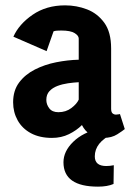

<svg xmlns="http://www.w3.org/2000/svg" viewBox="-20 -511 503 717"><path d="M174 4Q128 4 95.5 -13.5Q63 -31 46 -61.5Q29 -92 29 -129Q29 -173 51.5 -203Q74 -233 110.5 -251.5Q147 -270 190 -278.5Q233 -287 274 -288V-367Q274 -378 258.5 -387.5Q243 -397 209 -397Q201 -397 193 -396.5Q185 -396 180 -394L154 -320L30 -374Q51 -421 102 -456Q153 -491 223 -491Q266 -491 305 -476Q344 -461 369.5 -426Q395 -391 395 -330V-105Q395 -92 400.5 -87.5Q406 -83 413 -83Q418 -83 422.5 -84Q427 -85 428 -85L446 -29Q439 -23 418 -9.5Q397 4 366 4Q336 4 316.5 -9Q297 -22 286 -44Q266 -24 237.5 -10Q209 4 174 4ZM198 -92Q226 -92 246.5 -107.5Q267 -123 274 -139V-204Q255 -203 234 -200Q213 -197 194.5 -190Q176 -183 164.5 -170.5Q153 -158 153 -138Q153 -121 164 -106.5Q175 -92 198 -92ZM346 186Q217 186 217 95Q217 54 253.5 18.5Q290 -17 352 -31L405 -14Q367 5 350.5 26Q334 47 334 73Q334 109 377 109Q390 109 405 106L404 176Q381 186 346 186Z"/></svg>

Font: Kreon Light
Style: Bold
Weight: 700
Version: Version 2.002